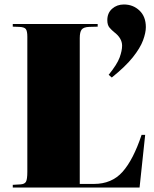

<svg xmlns="http://www.w3.org/2000/svg" viewBox="-20 -837 688 857"><path d="M37 0V-12L71 -14Q90 -15 96 -26Q102 -37 102 -70V-673Q102 -698 95.5 -707Q89 -716 66 -717L37 -718V-730H416V-718L378 -717Q353 -716 344.5 -705Q336 -694 336 -667V-16H399Q479 -16 527 -70Q575 -124 612 -235H628L603 0ZM479 -491 465 -503Q503 -550 514 -580.5Q525 -611 525 -633Q525 -667 489 -694Q479 -702 469 -713.5Q459 -725 459 -747Q459 -779 480.5 -798Q502 -817 533 -817Q574 -817 602.5 -790Q631 -763 631 -716Q631 -691 618.5 -657Q606 -623 573 -581.5Q540 -540 479 -491Z"/></svg>

Font: Literata 72pt Black
Style: Regular
Weight: 900
Designer: Latin by Veronika Burian and Jose Scaglione. Greek by Irene Vlachou. Cyrillic by Vera Evstafieva.
Foundry: TypeTogether
Version: Version 3.002